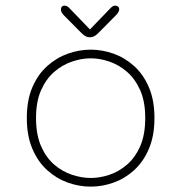

<svg xmlns="http://www.w3.org/2000/svg" viewBox="-20 -668 659 698"><path d="M310 10.5Q268 10.5 227 -4Q186 -18.5 152 -49Q118 -79.5 97.8 -126.8Q77.5 -174 77.5 -239Q77.5 -304 97.8 -351Q118 -398 152 -428.2Q186 -458.5 227 -473Q268 -487.5 310 -487.5Q351.5 -487.5 392.5 -473Q433.5 -458.5 467.2 -428.2Q501 -398 521.2 -351Q541.5 -304 541.5 -239Q541.5 -174 521.2 -126.8Q501 -79.5 467.2 -49Q433.5 -18.5 392.5 -4Q351.5 10.5 310 10.5ZM310 -21Q343 -21 377.5 -32.5Q412 -44 441.8 -69.5Q471.5 -95 489.8 -136.8Q508 -178.5 508 -239Q508 -298.5 489.8 -339.8Q471.5 -381 441.8 -406.8Q412 -432.5 377.5 -444.2Q343 -456 310 -456Q277 -456 242 -444.2Q207 -432.5 177.2 -406.8Q147.5 -381 129.2 -339.8Q111 -298.5 111 -239Q111 -178.5 129.2 -136.8Q147.5 -95 177.2 -69.5Q207 -44 242 -32.5Q277 -21 310 -21ZM401.5 -612.5 336.5 -547Q328.5 -539 321.5 -535.8Q314.5 -532.5 306.5 -532.5Q299 -532.5 292 -535.8Q285 -539 277 -547L212 -612.5Q201.5 -623 201.5 -634Q201.5 -640 205 -643.8Q208.5 -647.5 214.5 -647.5Q221.5 -647.5 225.8 -644.2Q230 -641 237.5 -633L307 -561L376 -632.5Q383.5 -640.5 388 -644Q392.5 -647.5 399 -647.5Q405.5 -647.5 409.5 -644Q413.5 -640.5 413.5 -635Q413.5 -624.5 401.5 -612.5Z"/></svg>

Font: Sono ExtraLight
Style: Regular
Weight: 200
Designer: Tyler Finck
Foundry: Tyler Finck
Version: Version 2.112